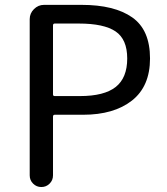

<svg xmlns="http://www.w3.org/2000/svg" viewBox="-20 -753 672 773"><path d="M99.6 -46.9V-675.8Q99.6 -699.2 116.7 -716.3Q133.8 -733.4 157.2 -733.4H308.6Q440.4 -733.4 512.2 -683.1Q584 -632.8 584 -517.6Q584 -405.3 511.2 -348.1Q438.5 -291 314.5 -291H200.2Q193.4 -291 193.4 -283.2V-46.9Q193.4 -27.3 179.7 -13.7Q166 0 146.5 0Q127 0 113.3 -13.7Q99.6 -27.3 99.6 -46.9ZM193.4 -373Q193.4 -366.2 200.2 -366.2H301.8Q399.4 -366.2 445.8 -402.8Q492.2 -439.5 492.2 -517.6Q492.2 -594.7 445.3 -626.5Q398.4 -658.2 297.9 -658.2H200.2Q193.4 -658.2 193.4 -650.4Z"/></svg>

Font: Gen Jyuu Gothic Regular
Style: Regular
Weight: 400
Designer: [Source Han Sans]
Ryoko NISHIZUKA  (kana & ideographs); Paul D. Hunt (Latin, Greek & Cyrillic); Wenlong ZHANG  (bopomofo
Version: Version 1.002.20150607